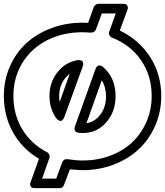

<svg xmlns="http://www.w3.org/2000/svg" viewBox="-40 -851 860 1000"><path d="M-20 -351.1Q-20 -433.6 11.2 -504.6Q42.5 -575.7 96.9 -625.7Q151.4 -675.8 227.3 -704.3Q303.2 -732.9 390.1 -732.9Q395.5 -732.9 405.8 -732.4Q416 -731.9 418.9 -731.9L448.2 -814Q451.2 -821.3 458.3 -826.2Q465.3 -831.1 472.2 -831.1H599.1Q600.6 -831.1 602.8 -831.1Q605 -831.1 611.3 -830.1Q617.7 -829.1 620.4 -825.7Q623 -822.3 625.5 -815.7Q627.9 -809.1 623 -797.9L584 -691.9Q684.1 -644 741.9 -554.2Q799.8 -464.4 799.8 -351.1Q799.8 -268.6 768.6 -196.8Q737.3 -125 683.1 -74.2Q628.9 -23.4 553 5.9Q477.1 35.2 390.1 35.2Q369.1 35.2 324.2 30.8L293 112.8Q286.6 128.9 270 128.9H143.1Q141.6 128.9 139.4 128.9Q137.2 128.9 131.1 127.7Q125 126.5 122.3 123Q119.6 119.6 117.4 113Q115.2 106.4 120.1 95.2L163.1 -23.9Q76.7 -75.2 28.3 -160.6Q-20 -246.1 -20 -351.1ZM29.8 -351.1Q29.8 -253.9 76.4 -177.2Q123 -100.6 205.1 -58.1Q212.9 -54.2 216.6 -44.9Q220.2 -35.6 216.8 -26.9L179.2 79.1H252.9L284.2 -5.9Q287.1 -14.2 294.4 -18.8Q301.8 -23.4 311 -22Q354.5 -15.1 390.1 -15.1Q467.8 -15.1 535.2 -40.5Q602.5 -65.9 649.4 -110.6Q696.3 -155.3 723.1 -217.5Q750 -279.8 750 -351.1Q750 -456.5 694.8 -536.9Q639.6 -617.2 543.9 -654.8Q534.7 -658.7 530 -667.5Q525.4 -676.3 528.8 -686L563 -780.8H490.2L460 -698.2Q457 -690.4 449.7 -685.5Q442.4 -680.7 434.1 -681.2Q403.8 -683.1 390.1 -683.1Q286.1 -683.1 203.9 -640.6Q121.6 -598.1 75.7 -522.2Q29.8 -446.3 29.8 -351.1ZM217.8 -350.1Q217.8 -421.4 258.3 -473.6Q298.8 -525.9 360.8 -537.1Q373.5 -539.6 381.3 -536.9Q389.2 -534.2 391.1 -528.8Q393.1 -523.4 393.1 -517.6Q393.1 -511.7 391.6 -507.3L390.1 -502.9L295.9 -243.2Q291 -230.5 284.7 -225.1Q278.3 -219.7 272.7 -221.4Q267.1 -223.1 262 -226.6Q256.8 -230 253.9 -233.9L251 -237.8Q217.8 -286.6 217.8 -350.1ZM268.1 -350.1Q268.1 -334 271 -320.8L323.2 -466.8Q297.9 -448.2 283 -418Q268.1 -387.7 268.1 -350.1ZM350.1 -191.9 457 -490.2Q460.9 -501 466.6 -505.9Q472.2 -510.7 477.5 -510.5Q482.9 -510.3 487.5 -508.3Q492.2 -506.3 495.1 -503.9L498 -501Q562 -444.8 562 -350.1Q562 -269.5 513.4 -213.9Q464.8 -158.2 393.1 -158.2Q378.9 -158.2 370.1 -159.2Q341.8 -163.1 350.1 -191.9ZM410.2 -209Q453.6 -215.8 482.9 -254.4Q512.2 -293 512.2 -350.1Q512.2 -396.5 490.2 -433.1Z"/></svg>

Font: Trueno Black Outline
Style: Regular
Weight: 900
Width: 6
Designer: Julieta Ulanovsky
Foundry: Julieta Ulanovsky
Version: Version 3.001b | FøM Fix